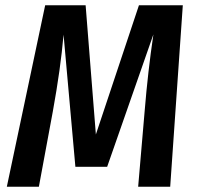

<svg xmlns="http://www.w3.org/2000/svg" viewBox="-20 -711 749 731"><path d="M628 0H506L531 -291Q543 -438 564 -580L388 -76H267L222 -579Q211 -451 181 -286L128 0H6L152 -691H306L345 -199L509 -691H676Z"/></svg>

Font: Fira Sans Condensed Medium
Style: Italic
Weight: 500
Width: 3
Italic angle: -8°
Designer: bBox Type GmbH & Carrois Corporate GbR & Edenspiekermann AG
Foundry: bBox Type GmbH & Carrois Corporate GbR & Edenspiekermann AG
Version: Version 4.301